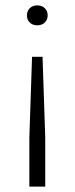

<svg xmlns="http://www.w3.org/2000/svg" viewBox="-20 -511 277 713"><path d="M89 182V0L99 -300H138L148 0V182ZM118 -417Q101 -417 90.5 -427.5Q80 -438 80 -454Q80 -470 90.5 -480.5Q101 -491 118 -491Q136 -491 146.5 -480.5Q157 -470 157 -454Q157 -438 146.5 -427.5Q136 -417 118 -417Z"/></svg>

Font: Celebes Light
Style: Regular
Weight: 300
Designer: Anugrah Pasau
Foundry: Lafontype
Version: Version 1.000; ttfautohint (v1.8.4)